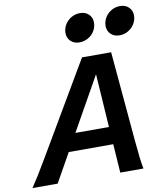

<svg xmlns="http://www.w3.org/2000/svg" viewBox="-110 -1046 966 1128"><g transform="rotate(-10 373.0 -482.0)"><path d="M503.4 -171.4H237.8L141.6 0H-8.8Q11.2 -29.3 34.2 -66.2Q57.1 -103 97.2 -171.4L411.1 -705.6H585L632.3 -171.4Q638.2 -104.5 642.8 -66.9Q647.5 -29.3 653.3 0H515.1ZM295.9 -275.4H496.1L475.1 -593.8ZM651.4 -794.9Q619.6 -794.9 599.6 -814.2Q579.6 -833.5 579.6 -863.3Q579.6 -889.6 593.5 -912.8Q607.4 -936 631.1 -950Q654.8 -963.9 683.1 -963.9Q714.8 -963.9 734.9 -944.6Q754.9 -925.3 754.9 -895.5Q754.9 -869.1 741 -845.9Q727.1 -822.8 703.4 -808.8Q679.7 -794.9 651.4 -794.9ZM412.1 -794.9Q380.4 -794.9 360.4 -814.2Q340.3 -833.5 340.3 -863.3Q340.3 -889.6 354.2 -912.8Q368.2 -936 392.1 -950Q416 -963.9 444.3 -963.9Q476.1 -963.9 496.1 -944.6Q516.1 -925.3 516.1 -895.5Q516.1 -868.7 502.2 -845.5Q488.3 -822.3 464.4 -808.6Q440.4 -794.9 412.1 -794.9Z"/></g></svg>

Font: Lesson One
Style: Bold Italic
Weight: 700
Italic angle: -14°
Designer: But Ko, Victor Gaultney, Annie Olsen, Julie Remington, Don Collingsworth, Eric Hays, Becca Hirsbrunner
Version: Version 1.100